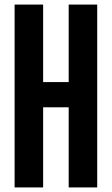

<svg xmlns="http://www.w3.org/2000/svg" viewBox="-20 -820 489 840"><path d="M43.9 0V-800H168.7V-460.9H280.5V-800H405.3V0H280.5V-350.6H168.7V0Z"/></svg>

Font: Big Shoulders Thin
Style: Regular
Weight: 100
Designer: Patric King
Foundry: XO Type Co
Version: Version 2.002